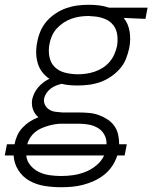

<svg xmlns="http://www.w3.org/2000/svg" viewBox="-76 -562 646 804"><path d="M180 222Q144 222 110 216.5Q76 211 47.5 195Q19 179 1 151Q-17 123 -19 89H-56L-47 42H-15Q-12 24 -4 6Q4 -12 18 -27Q32 -42 49 -53Q66 -64 85 -71Q69 -84 62 -104Q55 -124 59 -147Q62 -160 68.5 -173Q75 -186 84.5 -197Q94 -208 106 -217Q118 -226 131 -232Q113 -244 100.5 -260.5Q88 -277 82 -297.5Q76 -318 75.5 -340.5Q75 -363 80 -386Q84 -409 93.5 -431.5Q103 -454 119.5 -473Q136 -492 157.5 -506Q179 -520 202 -528Q225 -536 248.5 -539Q272 -542 295 -542Q317 -542 338.5 -539.5Q360 -537 380 -530H542L533 -483L442 -487Q462 -462 467 -428.5Q472 -395 465 -360Q460 -337 451 -314.5Q442 -292 425 -273Q408 -254 387 -240Q366 -226 343 -218Q320 -210 296 -207Q272 -204 249 -204Q231 -204 214.5 -205.5Q198 -207 182 -211Q170 -208 158.5 -203.5Q147 -199 137 -191.5Q127 -184 119.5 -173.5Q112 -163 109 -151Q106 -136 112 -123.5Q118 -111 129.5 -103.5Q141 -96 155.5 -94Q170 -92 185 -91H255Q277 -91 298 -89Q319 -87 338 -80Q357 -73 374 -62Q391 -51 402.5 -35Q414 -19 418.5 1Q423 21 423 42H455L446 89H415Q408 112 394 133Q380 154 360.5 169.5Q341 185 318 195.5Q295 206 271.5 212Q248 218 225.5 220Q203 222 180 222ZM250 -251Q267 -251 285 -253.5Q303 -256 320.5 -262Q338 -268 354 -278Q370 -288 382.5 -302.5Q395 -317 402.5 -334Q410 -351 414 -369Q418 -392 415 -415.5Q412 -439 399 -456Q386 -473 365 -482Q344 -491 321 -493L295 -495Q277 -495 259.5 -492.5Q242 -490 224.5 -484Q207 -478 191 -467.5Q175 -457 162 -443Q149 -429 141.5 -411.5Q134 -394 131 -377Q126 -350 131 -324Q136 -298 153.5 -281Q171 -264 197 -257.5Q223 -251 250 -251ZM38 42H370Q371 21 361.5 3Q352 -15 335 -25.5Q318 -36 297 -40Q276 -44 255 -44H182Q168 -44 153.5 -41.5Q139 -39 125 -35Q111 -31 96.5 -24.5Q82 -18 70 -8Q58 2 50 15Q42 28 38 42ZM180 175Q205 175 230 171.5Q255 168 280 158.5Q305 149 327 131Q349 113 360 89H34Q36 112 51 130Q66 148 86.5 158Q107 168 131 171.5Q155 175 180 175Z"/></svg>

Font: Lode Dark Term
Style: Italic
Weight: 400
Italic angle: -11°
Monospace: yes
Designer: Belleve Invis
Foundry: Belleve Invis
Version: Version 29.2.0